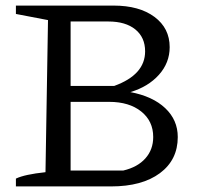

<svg xmlns="http://www.w3.org/2000/svg" viewBox="-20 -668 719 688"><path d="M447 -338Q527 -323 572 -280.5Q617 -238 617 -177Q617 -95 553 -47.5Q489 0 378 0H37V-28Q68 -43 143 -51L152 -596L37 -618V-648H387Q479 -648 533.5 -607.5Q588 -567 588 -499Q588 -443 549.5 -400Q511 -357 447 -338ZM368 -591H233V-360H389Q500 -400 500 -484Q500 -534 465 -562.5Q430 -591 368 -591ZM371 -303H233V-57H422Q473 -69 501 -100.5Q529 -132 529 -177Q529 -234 486 -268.5Q443 -303 371 -303Z"/></svg>

Font: Piazzolla
Style: Regular
Weight: 400
Designer: Juan Pablo del Peral
Foundry: Huerta Tipografica
Version: Version 1.330